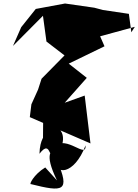

<svg xmlns="http://www.w3.org/2000/svg" viewBox="-20 -755 789 1095"><path d="M729 -571 715 -676 567 -698 518 -711 351 -735 184 -704 101 -600 54 -493 225 -665 245 -518 348 -439 217 -306 197 -244 159 -160 150 -87 496 63 463 -210 349 -169 475 -311 372 -392 576 -491 551 -548 749 -602ZM238 200C171 241 145 299 156 295C340 341 382 339 306 162C287 241 402 249 468 74C473 154 362 14 288 79L296 154C416 -42 252 -46 226 -59L225 62C319 -5 210 -41 205 122C280 24 252 205 300 81C278 105 226 111 305 274Z"/></svg>

Font: Asimov Silicon
Style: Regular
Weight: 400
Designer: Google
Version: Version 2.000980; 2014